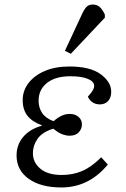

<svg xmlns="http://www.w3.org/2000/svg" viewBox="-20 -812 554 846"><path d="M250 14Q160 14 106.5 -24Q53 -62 53 -127Q53 -174 82 -208.5Q111 -243 164 -258V-260Q121 -276 100.5 -302.5Q80 -329 80 -371Q80 -413 106 -446.5Q132 -480 178 -499.5Q224 -519 286 -519Q377 -519 423.5 -485Q470 -451 470 -408Q470 -381 456 -366.5Q442 -352 420 -352Q384 -352 367 -386Q384 -405 389.5 -415Q395 -425 395 -433Q395 -453 367 -464.5Q339 -476 290 -476Q224 -476 187 -446.5Q150 -417 150 -368Q150 -338 165.5 -314.5Q181 -291 216 -278Q233 -293 250.5 -301.5Q268 -310 287 -310Q311 -310 326 -297Q341 -284 341 -264Q341 -244 327 -229Q313 -214 287 -214Q271 -214 253 -221Q235 -228 215 -245Q166 -230 145.5 -200.5Q125 -171 125 -137Q125 -96 158 -68.5Q191 -41 252 -41Q301 -41 342 -58.5Q383 -76 426 -119L455 -87Q372 14 250 14ZM292 -575 266 -588 341 -749Q351 -771 361 -781.5Q371 -792 389 -792Q408 -792 420 -780.5Q432 -769 442 -748V-734Z"/></svg>

Font: Literata 12pt Light
Style: Italic
Weight: 300
Italic angle: -2°
Designer: Latin by Veronika Burian and Jose Scaglione. Greek by Irene Vlachou. Cyrillic by Vera Evstafieva
Foundry: TypeTogether
Version: Version 3.002